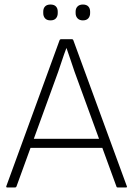

<svg xmlns="http://www.w3.org/2000/svg" viewBox="-20 -828 588 848"><path d="M12 0Q6 0 8 -6L243 -650Q245 -655 251 -655H297Q302 -655 304 -650L540 -6Q543 0 536 0H500Q495 0 494 -5L309 -512Q300 -538 291.5 -564Q283 -590 274 -615H273Q263 -589 254.5 -563Q246 -537 237 -511L53 -5Q51 0 46 0ZM105 -175 117 -215H428L440 -175ZM203 -738Q187 -738 179 -747Q171 -756 171 -770V-777Q171 -791 179 -799.5Q187 -808 203 -808Q219 -808 227 -799.5Q235 -791 235 -777V-770Q235 -756 227 -747Q219 -738 203 -738ZM346 -738Q331 -738 322.5 -747Q314 -756 314 -770V-777Q314 -791 322.5 -799.5Q331 -808 346 -808Q362 -808 370 -799.5Q378 -791 378 -777V-770Q378 -756 370 -747Q362 -738 346 -738Z"/></svg>

Font: Sofia Sans ExtraLight
Style: Regular
Weight: 250
Version: Version 4.100-B